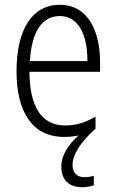

<svg xmlns="http://www.w3.org/2000/svg" viewBox="-20 -562 485 802"><path d="M283 127C283 82 320 29 376 -22L379 -23V-75C335 -49 297 -38 252 -38C154 -38 104 -115 103 -262H398V-303C398 -434 346 -542 230 -542C111 -542 49 -434 49 -264C49 -99 112 10 248 10C269 10 289 8 308 4C265 42 236 88 236 133C236 190 268 220 324 220C343 220 360 216 372 212V172C364 175 349 178 333 178C301 178 283 160 283 127ZM230 -495C310 -495 346 -412 345 -307H105C112 -432 157 -495 230 -495Z"/></svg>

Font: Noto Sans Kannada Condensed Light
Style: Regular
Weight: 300
Width: 3
Designer: Jelle Bosma - Monotype Design Team
Foundry: Monotype Imaging Inc.
Version: Version 2.005